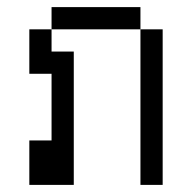

<svg xmlns="http://www.w3.org/2000/svg" viewBox="-20 -520 540 540"><path d="M375 -437.5H125V-500H375ZM62.5 -125H125V-312.5H62.5V-437.5H125V-375H187.5V0H62.5ZM375 -437.5H437.5V0H375Z"/></svg>

Font: 寒蝉点阵体 16px
Style: Regular
Weight: 400
Designer: Designed by Warren2060
Foundry: ChillType
Version: Version 1.000